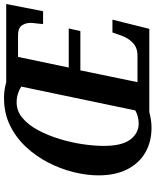

<svg xmlns="http://www.w3.org/2000/svg" viewBox="71 -836 776 958"><g transform="rotate(-90 459.0 -357.0)"><path d="M299 11Q232 11 178.5 -19Q125 -49 94 -108.5Q63 -168 63 -254Q63 -312 79 -377Q95 -442 126.5 -503.5Q158 -565 204.5 -615Q251 -665 312 -695Q373 -725 449 -725Q489 -725 527 -714H918L882 -530H818Q818 -534 819.5 -547.5Q821 -561 822.5 -574.5Q824 -588 824 -591Q824 -618 810.5 -636.5Q797 -655 764 -655H654L601 -402H796L783 -344H587L528 -59H661Q701 -59 725.5 -83.5Q750 -108 761 -141L776 -184H840L794 0H379Q360 5 340.5 8Q321 11 299 11ZM321 -53Q357 -53 387 -70L506 -639Q491 -649 470.5 -655.5Q450 -662 427 -662Q384 -662 349 -632.5Q314 -603 288 -554Q262 -505 244.5 -447.5Q227 -390 218.5 -332.5Q210 -275 210 -228Q210 -136 242 -94.5Q274 -53 321 -53Z"/></g></svg>

Font: Noto Serif Condensed
Style: Bold Italic
Weight: 700
Width: 3
Italic angle: -12°
Designer: Monotype Design Team
Foundry: Monotype Imaging Inc.
Version: Version 2.014